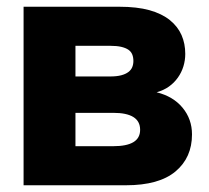

<svg xmlns="http://www.w3.org/2000/svg" viewBox="-20 -550 620 570"><path d="M50 0V-530H334Q387 -530 423.9 -519.7Q460.8 -509.3 484.4 -490.2Q508 -471 519 -445.7Q530 -420.5 530 -390Q530 -371 524.5 -353Q519 -335 508 -319.5Q497 -304 481.5 -293Q466 -282 445 -276Q494 -264 522 -230.2Q550 -196.4 550 -151Q550 -82 501 -41Q452 0 354 0ZM204 -116H316.4Q356 -116 376 -128Q396 -140 396 -164.7Q396 -190 376 -202.5Q356 -215 316.4 -215H204ZM204 -323H307Q326.6 -323 339.8 -326.5Q353 -330 361.1 -336.2Q369.2 -342.3 372.6 -350.7Q376 -359 376 -369Q376 -380.1 372.5 -388.5Q369 -397 360.9 -402.5Q352.8 -407.9 339.7 -411Q326.5 -414 307 -414H204Z"/></svg>

Font: Golos Text VF
Style: Regular
Weight: 400
Designer: A.Korolkova, Vitaly Kuzmin
Foundry: ParaType Ltd
Version: Version 2.003